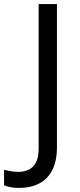

<svg xmlns="http://www.w3.org/2000/svg" viewBox="-98 -734 391 944"><path d="M-4 190Q-28 190 -46 186.5Q-64 183 -78 177V101Q-62 105 -44 108Q-26 111 -6 111Q19 111 41.5 101Q64 91 78 66Q92 41 92 -4V-714H182V-11Q182 58 159 102.5Q136 147 94 168.5Q52 190 -4 190Z"/></svg>

Font: Noto Sans Tai Tham
Style: Regular
Weight: 400
Designer: Monotype Design Team 2013. Revised by David WIlliams 2020
Foundry: Monotype Imaging Inc.
Version: Version 2.002